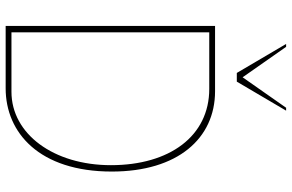

<svg xmlns="http://www.w3.org/2000/svg" viewBox="-192 -814 1007 662"><g transform="rotate(90 311.0 -483.5)"><path d="M287 -702C450 -702 550 -565 550 -363C550 -165 442 -20 297 -20H92V-702ZM285 0C438 0 572 -116 572 -366C572 -593 458 -722 295 -722H70V0ZM262 -797 362 -967H352L247 -817L142 -967H132L232 -797Z"/></g></svg>

Font: Perun Thin
Style: Regular
Weight: 100
Foundry: Copyright (c) Stefan Peev, Context Ltd, 2016
Version: Version 1.089